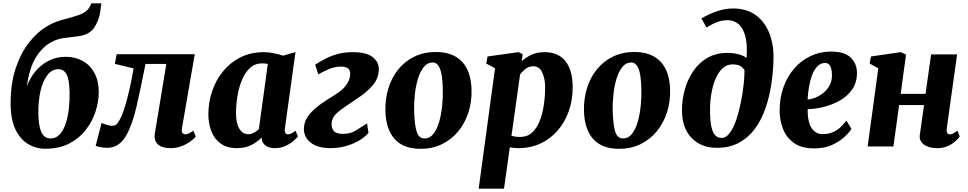

<svg xmlns="http://www.w3.org/2000/svg" viewBox="-20 -882 5828 1156"><path d="M590 -862 583.5 -809.5Q573.5 -754.5 547.8 -716.5Q522 -678.5 469.5 -667Q459 -665 446.8 -663.2Q434.5 -661.5 421.5 -660Q397 -657.5 362.2 -652.8Q327.5 -648 293 -630.5Q238 -603 197.5 -538.8Q157 -474.5 141.5 -361Q158.5 -409 191.2 -449.8Q224 -490.5 270.8 -515.2Q317.5 -540 376 -540Q432.5 -540 477.5 -515.2Q522.5 -490.5 548.5 -442.8Q574.5 -395 574.5 -326.5Q574.5 -271 555.5 -211.5Q536.5 -152 497.2 -101Q458 -50 397.2 -18.2Q336.5 13.5 253.5 13.5Q196.5 13.5 148.8 -15Q101 -43.5 72.5 -104Q44 -164.5 44 -260Q44 -380.5 75 -472.5Q106 -564.5 156 -627.5Q206 -690.5 262 -723.5Q302.5 -747 342.8 -759Q383 -771 418.5 -780.2Q454 -789.5 481.2 -803.5Q508.5 -817.5 522.5 -845L529.5 -862ZM331.5 -465.5Q293 -465.5 265.5 -430.2Q238 -395 224 -334.8Q210 -274.5 211 -198.5Q212 -123.5 229.2 -86Q246.5 -48.5 284.5 -48.5Q318 -48.5 340.5 -73.8Q363 -99 376.2 -140Q389.5 -181 394.8 -229.8Q400 -278.5 399 -325.5Q397.5 -403 380.8 -434.2Q364 -465.5 331.5 -465.5Z M1075.5 -110Q1072 -86 1080.2 -79.5Q1088.5 -73 1096 -73Q1104 -73 1115.2 -78Q1126.5 -83 1144 -95L1159 -60.5Q1148 -46 1125.2 -29.5Q1102.5 -13 1072 -1.5Q1041.5 10 1006.5 10Q956 10 930.5 -12.8Q905 -35.5 912.5 -80L981.5 -497H856Q827.5 -352.5 802.5 -243.2Q777.5 -134 742 -70Q699 8 626.5 8Q604.5 8 583.8 3.8Q563 -0.5 556 -4L591.5 -141.5Q598.5 -138.5 618.5 -131.5Q638.5 -124.5 655.5 -124.5Q669.5 -124.5 677.5 -130.5Q685.5 -136.5 693 -148Q709 -172 723.2 -213Q737.5 -254 749.2 -301.5Q761 -349 770.2 -393.8Q779.5 -438.5 784.5 -470L671.5 -497.5L682.5 -555.5H1152.5Z M1695.5 -110Q1693 -90 1698.2 -81.5Q1703.5 -73 1714.5 -73Q1721.5 -73 1732 -77.5Q1742.5 -82 1759.5 -95L1773.5 -60.5Q1768 -52 1749 -35Q1730 -18 1700.5 -4Q1671 10 1633 10Q1601.5 10 1580 -4.8Q1558.5 -19.5 1555.5 -48.5L1556 -54.5Q1532.5 -29.5 1495.2 -9.8Q1458 10 1407 10Q1346.5 10 1308.2 -18Q1270 -46 1252.2 -92.5Q1234.5 -139 1234.5 -193.5Q1234.5 -265.5 1257 -332.5Q1279.5 -399.5 1322.8 -452.5Q1366 -505.5 1428 -536.8Q1490 -568 1569 -568Q1598 -568 1630.5 -561.2Q1663 -554.5 1684.5 -547L1759 -568ZM1592.5 -497Q1576.5 -500.5 1558 -500.5Q1515 -500.5 1485 -472.8Q1455 -445 1436.5 -400Q1418 -355 1409.5 -302.2Q1401 -249.5 1401 -199.5Q1401 -141 1420.8 -107.5Q1440.5 -74 1474.5 -74Q1492 -74 1508.2 -82.8Q1524.5 -91.5 1538.5 -104Z M2198.5 -81.5Q2171.5 -51 2133.5 -30.8Q2095.5 -10.5 2053.2 -0.2Q2011 10 1971 10Q1891.5 10 1848.8 -24.8Q1806 -59.5 1810 -115.5Q1813.5 -159 1843.5 -194.2Q1873.5 -229.5 1915.2 -258.2Q1957 -287 1996.5 -311Q2083 -364 2088 -431Q2090.5 -459 2075.5 -470Q2060.5 -481 2034 -481Q1994.5 -481 1958.2 -465Q1922 -449 1896.5 -434.5L1877.5 -492.5Q1902 -508.5 1934.5 -526Q1967 -543.5 2009 -555.8Q2051 -568 2104.5 -568Q2187 -568 2225.8 -536.8Q2264.5 -505.5 2260.5 -454.5Q2257 -408 2226.5 -371.2Q2196 -334.5 2153.8 -304.8Q2111.5 -275 2072.5 -249.5Q2028.5 -220.5 2003.8 -197Q1979 -173.5 1976.5 -139.5Q1974.5 -115.5 1988 -95.8Q2001.5 -76 2044.5 -76Q2088.5 -76 2121 -95.5Q2153.5 -115 2190 -139Z M2603.5 -569Q2706 -569 2760.8 -511.8Q2815.5 -454.5 2819 -345Q2821.5 -271.5 2800.8 -206.5Q2780 -141.5 2739.5 -92Q2699 -42.5 2641.5 -14.2Q2584 14 2512.5 14Q2409.5 14 2356.8 -44.2Q2304 -102.5 2300.5 -212Q2298.5 -286 2318.5 -350.8Q2338.5 -415.5 2378.2 -464.5Q2418 -513.5 2475 -541.2Q2532 -569 2603.5 -569ZM2585.5 -506Q2553.5 -506 2531.2 -478.2Q2509 -450.5 2495.8 -405.8Q2482.5 -361 2477.2 -309.5Q2472 -258 2473.5 -210Q2476.5 -123.5 2489.8 -86Q2503 -48.5 2535.5 -48.5Q2568 -48.5 2589.8 -76.2Q2611.5 -104 2624.2 -148.8Q2637 -193.5 2642.2 -245.8Q2647.5 -298 2646 -347Q2644 -433.5 2628.5 -469.8Q2613 -506 2585.5 -506Z M2862 254 2960.5 -471 2907.5 -499.5 2915.5 -542 3102 -568 3126.5 -556 3121.5 -514Q3145 -535.5 3178.8 -551.8Q3212.5 -568 3258 -568Q3343 -568 3385.5 -512.5Q3428 -457 3428 -356Q3428 -279.5 3404.8 -213.2Q3381.5 -147 3338.2 -96.8Q3295 -46.5 3234.5 -18.2Q3174 10 3099.5 10Q3087.5 10 3074.8 8.5Q3062 7 3049.5 5L3014.5 254ZM3059.5 -65Q3079.5 -57.5 3112.5 -57.5Q3154 -57.5 3182.5 -83Q3211 -108.5 3228.5 -151.5Q3246 -194.5 3254 -247.5Q3262 -300.5 3262 -356Q3262 -407 3245 -445Q3228 -483 3191 -483Q3165 -483 3145.5 -468.2Q3126 -453.5 3111.5 -434.5Z M3799 -569Q3901.5 -569 3956.2 -511.8Q4011 -454.5 4014.5 -345Q4017 -271.5 3996.2 -206.5Q3975.5 -141.5 3935 -92Q3894.5 -42.5 3837 -14.2Q3779.5 14 3708 14Q3605 14 3552.2 -44.2Q3499.5 -102.5 3496 -212Q3494 -286 3514 -350.8Q3534 -415.5 3573.8 -464.5Q3613.5 -513.5 3670.5 -541.2Q3727.5 -569 3799 -569ZM3781 -506Q3749 -506 3726.8 -478.2Q3704.5 -450.5 3691.2 -405.8Q3678 -361 3672.8 -309.5Q3667.5 -258 3669 -210Q3672 -123.5 3685.2 -86Q3698.5 -48.5 3731 -48.5Q3763.5 -48.5 3785.2 -76.2Q3807 -104 3819.8 -148.8Q3832.5 -193.5 3837.8 -245.8Q3843 -298 3841.5 -347Q3839.5 -433.5 3824 -469.8Q3808.5 -506 3781 -506Z M4637 -522Q4635 -446 4623.2 -370.2Q4611.5 -294.5 4587.5 -226.5Q4563.5 -158.5 4524.5 -105.8Q4485.5 -53 4429 -22.5Q4372.5 8 4295.5 8Q4200.5 8 4143.2 -52.2Q4086 -112.5 4086 -218.5Q4086 -279.5 4102.5 -340.5Q4119 -401.5 4152.8 -452Q4186.5 -502.5 4238 -533Q4289.5 -563.5 4359.5 -563.5Q4399 -563.5 4431 -554Q4463 -544.5 4475 -531.5Q4481 -620 4465.8 -669.8Q4450.5 -719.5 4422.8 -740Q4395 -760.5 4363 -760.5Q4327.5 -760.5 4299 -749.8Q4270.5 -739 4234 -716.5L4203 -770.5Q4246.5 -797 4295.8 -814Q4345 -831 4392.5 -831Q4475.5 -831 4530.8 -790.5Q4586 -750 4612.8 -680.2Q4639.5 -610.5 4637 -522ZM4255 -222Q4255 -154 4263.5 -117Q4272 -80 4287.8 -65.8Q4303.5 -51.5 4324 -51.5Q4352.5 -51.5 4375 -83Q4397.5 -114.5 4414 -164.2Q4430.5 -214 4441.5 -270.2Q4452.5 -326.5 4457.8 -377.5Q4463 -428.5 4462.5 -460.5Q4445.5 -483 4428.2 -488.8Q4411 -494.5 4391 -494.5Q4356 -494.5 4330.5 -470.8Q4305 -447 4288.2 -407.5Q4271.5 -368 4263.2 -319.5Q4255 -271 4255 -222Z M5106.5 -106Q5093.5 -84.5 5063.8 -57Q5034 -29.5 4988.8 -9Q4943.5 11.5 4882.5 11.5Q4806 11.5 4760.2 -21.2Q4714.5 -54 4694.5 -105.5Q4674.5 -157 4674 -212.5Q4673.5 -290.5 4696.8 -356Q4720 -421.5 4762 -469.8Q4804 -518 4860.8 -544.8Q4917.5 -571.5 4983.5 -571.5Q5064.5 -571.5 5101.2 -536Q5138 -500.5 5139.5 -448.5Q5141 -388 5112.2 -345.8Q5083.5 -303.5 5037.5 -277.2Q4991.5 -251 4939.5 -238.2Q4887.5 -225.5 4842.5 -224.5Q4842 -149.5 4866 -112Q4890 -74.5 4932.5 -74.5Q4970.5 -74.5 4997.8 -87.5Q5025 -100.5 5044 -119.5Q5063 -138.5 5076 -155.5ZM4948.5 -503Q4920 -503 4900.5 -482Q4881 -461 4868.8 -427.5Q4856.5 -394 4850.2 -355.8Q4844 -317.5 4842.5 -283Q4864 -284 4889.8 -294.5Q4915.5 -305 4938.8 -324Q4962 -343 4976.2 -371Q4990.5 -399 4989 -435.5Q4986 -503 4948.5 -503Z M5680.5 -110Q5675.5 -73 5699.5 -73Q5708 -73 5716.5 -77.2Q5725 -81.5 5744.5 -95L5758.5 -60.5Q5753.5 -52 5736 -35Q5718.5 -18 5689.8 -4Q5661 10 5622.5 10Q5571 10 5542 -12.2Q5513 -34.5 5518 -69.5L5543.5 -249.5H5393.5L5359 0H5204L5268 -470.5L5216 -499.5L5224 -542L5403.5 -568L5435 -553L5403 -317H5552.5L5586 -554.5H5742.5Z"/></svg>

Font: Merriweather Black
Style: Italic
Weight: 900
Italic angle: -7.8°
Designer: Eben Sorkin
Foundry: Eben Sorkin
Version: Version 2.200;gftools[0.9.31]